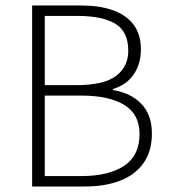

<svg xmlns="http://www.w3.org/2000/svg" viewBox="-20 -679 618 699"><path d="M97 0V-659H276Q342 -659 390.5 -642Q439 -625 466 -589.5Q493 -554 493 -499Q493 -447 467 -408.5Q441 -370 391 -355V-351Q456 -341 494.5 -301Q533 -261 533 -193Q533 -129 503 -86Q473 -43 418 -21.5Q363 0 288 0ZM143 -369H257Q358 -369 402.5 -402.5Q447 -436 447 -494Q447 -564 400 -592.5Q353 -621 262 -621H143ZM143 -38H276Q375 -38 431.5 -75Q488 -112 488 -191Q488 -263 432.5 -297Q377 -331 276 -331H143Z"/></svg>

Font: Mada Light
Style: Regular
Weight: 300
Designer: Khaled Hosny
Version: Version 1.5